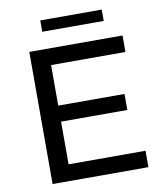

<svg xmlns="http://www.w3.org/2000/svg" viewBox="-92 -927 854 1002"><g transform="rotate(-10 335.0 -426.0)"><path d="M105 0V-700.2H599.1V-612.8H205.1V-397.9H556.2V-313H205.1V-86.9H612.8V0ZM189.9 -792V-852.1H515.6V-792Z"/></g></svg>

Font: Montserrat Medium
Style: Regular
Weight: 500
Designer: Julieta Ulanovsky
Foundry: Julieta Ulanovsky
Version: Version 7.200